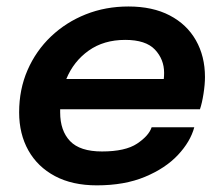

<svg xmlns="http://www.w3.org/2000/svg" viewBox="-20 -560 690 592"><path d="M579 -167.5Q567 -123 528.5 -82Q490 -41 427 -14.8Q364 11.5 278.5 11.5Q203 11.5 149.5 -17Q96 -45.5 67.5 -96.2Q39 -147 39 -213.5Q39 -284.5 65 -344Q91 -403.5 137.2 -447.5Q183.5 -491.5 244.5 -515.8Q305.5 -540 376 -540Q450.5 -540 503.2 -512.5Q556 -485 584 -435.8Q612 -386.5 612 -322.5Q612 -300 607.5 -271Q603 -242 596.5 -223H165.5Q165.5 -218.5 165.5 -213.5Q165.5 -157 196 -125Q226.5 -93 294.5 -93Q366.5 -93 402.8 -117.2Q439 -141.5 447.5 -167.5ZM366 -437Q300 -437 253.5 -404Q207 -371 184.5 -316.5H485Q486 -325 486 -335.5Q486 -377 457.8 -407Q429.5 -437 366 -437Z"/></svg>

Font: Epilogue SemiBold
Style: Italic
Weight: 600
Italic angle: -12°
Designer: Tyler Finck
Foundry: Etcetera Type Co
Version: Version 2.111; ttfautohint (v1.8.3)